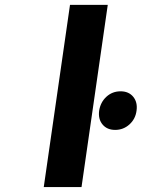

<svg xmlns="http://www.w3.org/2000/svg" viewBox="-20 -762 577 782"><path d="M158.2 0 265.1 -742.2H418.9L312 0ZM383.8 -311Q389.2 -345.7 413.3 -367.9Q437.5 -390.1 471.2 -390.1Q504.4 -390.1 522.7 -367.7Q541 -345.2 536.1 -311Q531.7 -277.3 507.1 -255.1Q482.4 -232.9 449.2 -232.9Q416 -232.9 397.7 -254.9Q379.4 -276.9 383.8 -311Z"/></svg>

Font: Trueno SemiBold
Style: Italic
Weight: 600
Designer: Julieta Ulanovsky
Foundry: Julieta Ulanovsky
Version: Version 3.001b | FøM Fix